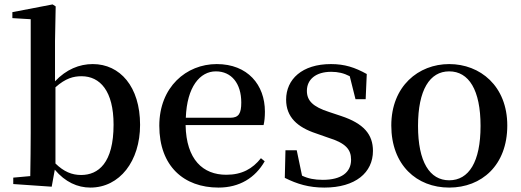

<svg xmlns="http://www.w3.org/2000/svg" viewBox="-20 -833 2360 869"><path d="M389 16C522 16 614 -104 614 -268C614 -441 523 -543 400 -543C339 -543 280 -519 229 -465V-647L232 -804L218 -813L36 -778V-751L119 -746V-232C119 -177 118 -93 117 -36L40 -29V0L214 12L228 -65C275 -9 331 16 389 16ZM231 -438C277 -479 313 -488 349 -488C433 -488 494 -421 494 -269C494 -95 425 -41 347 -41C305 -41 269 -56 231 -93Z M969 16C1064 16 1135 -28 1178 -103L1161 -117C1123 -69 1075 -42 1004 -42C899 -42 823 -110 820 -267H1173C1177 -284 1179 -303 1179 -328C1179 -449 1101 -543 961 -543C823 -543 701 -439 701 -264C701 -81 812 16 969 16ZM821 -300C826 -440 885 -510 957 -510C1028 -510 1072 -455 1072 -369C1072 -320 1061 -300 1022 -300Z M1448 16C1589 16 1668 -52 1668 -150C1668 -225 1626 -274 1524 -308L1470 -326C1395 -350 1369 -378 1369 -422C1369 -473 1409 -508 1479 -508C1510 -508 1536 -502 1563 -488L1589 -384H1635L1640 -498C1586 -528 1540 -543 1478 -543C1347 -543 1275 -474 1275 -382C1275 -303 1326 -257 1411 -229L1465 -210C1546 -185 1569 -156 1569 -110C1569 -53 1525 -19 1441 -19C1403 -19 1374 -25 1347 -38L1323 -153H1272L1269 -28C1325 0 1378 16 1448 16Z M2013 16C2160 16 2276 -85 2276 -265C2276 -444 2153 -543 2013 -543C1874 -543 1751 -443 1751 -265C1751 -86 1866 16 2013 16ZM2013 -17C1925 -17 1872 -100 1872 -263C1872 -426 1925 -510 2013 -510C2102 -510 2155 -426 2155 -263C2155 -100 2102 -17 2013 -17Z"/></svg>

Font: Noto Serif HK SemiBold
Style: Regular
Weight: 600
Designer: Ryoko NISHIZUKA 西塚涼子 (kana & ideographs); Frank Grießhammer (Latin, Greek & Cyrillic); Wenlong ZHANG 张文龙 (bopomofo); San
Foundry: Adobe
Version: Version 2.001;hotconv 1.1.0;makeotfexe 2.6.0